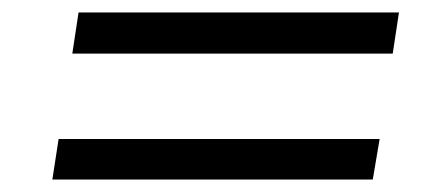

<svg xmlns="http://www.w3.org/2000/svg" viewBox="-20 -441 711 308"><path d="M96 -355 106 -421H620L610 -355ZM64 -153 74 -218H589L578 -153Z"/></svg>

Font: Nunito Sans 10pt SemiExpanded
Style: Italic
Weight: 400
Width: 6
Italic angle: -9°
Designer: Vernon Adams
Foundry: Vernon Adams
Version: Version 3.101;gftools[0.9.27]